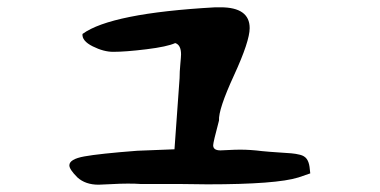

<svg xmlns="http://www.w3.org/2000/svg" viewBox="-20 -509 1040 526"><path d="M170 -56Q170 -73 211 -80.5Q252 -88 356 -96L458 -100L472 -295Q472 -312 474 -333Q476 -354 476 -360Q476 -386 460 -391Q438 -381 381 -374Q324 -367 290 -367Q264 -367 234 -382Q204 -397 206 -416Q284 -473 570 -489H584Q664 -489 664 -432Q664 -396 621 -302.5Q578 -209 580 -179Q564 -119 564 -111Q564 -97 584 -97Q588 -97 606 -98Q624 -99 638 -99Q666 -99 698 -95Q718 -93 742 -91.5Q766 -90 778 -89Q790 -88 802 -85Q814 -82 820 -74Q826 -66 828 -52L830 -34L798 -23Q738 -4 548 -4Q536 -4 508 -4.5Q480 -5 466 -5H364Q352 -6 330 -6Q310 -6 284 -4.5Q258 -3 250 -3Q214 -3 192 -23Q170 -45 170 -56Z"/></svg>

Font: NaniFont Regular
Style: Regular
Weight: 400
Designer: Nanigashitei
Version: Version 1.036